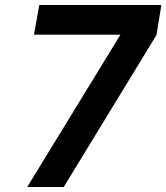

<svg xmlns="http://www.w3.org/2000/svg" viewBox="-20 -745 663 765"><path d="M460 -607H115.5L136.5 -725H623L603.5 -605.5L234 0H88.5Z"/></svg>

Font: JuliaMono ExtraBoldItalic
Style: Regular
Weight: 800
Italic angle: -9°
Monospace: yes
Designer: cormullion
Foundry: corm
Version: Version 0.049; ttfautohint (v1.8.4)